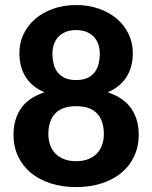

<svg xmlns="http://www.w3.org/2000/svg" viewBox="-20 -754 620 782"><path d="M290 8Q233 8 186 -7.2Q139 -22.5 105.5 -50.2Q72 -78 53.5 -117.5Q35 -157 35 -205.5Q35 -267.5 65 -311.8Q95 -356 161 -378Q109.5 -400.5 84.2 -441Q59 -481.5 59 -537.5Q59 -579.5 76 -615.2Q93 -651 123.8 -677.2Q154.5 -703.5 197 -718.5Q239.5 -733.5 290 -733.5Q340.5 -733.5 383 -718.5Q425.5 -703.5 456.2 -677.2Q487 -651 504 -615.2Q521 -579.5 521 -537.5Q521 -481.5 495.5 -441Q470 -400.5 419 -378Q484.5 -356 514.8 -311.8Q545 -267.5 545 -205.5Q545 -157 526.5 -117.5Q508 -78 474.5 -50.2Q441 -22.5 394 -7.2Q347 8 290 8ZM290 -97.5Q318.5 -97.5 339.8 -106Q361 -114.5 375 -129.2Q389 -144 396 -164.2Q403 -184.5 403 -208Q403 -262 375.2 -291.8Q347.5 -321.5 290 -321.5Q232.5 -321.5 204.8 -291.8Q177 -262 177 -208Q177 -184.5 184 -164.2Q191 -144 205 -129.2Q219 -114.5 240.2 -106Q261.5 -97.5 290 -97.5ZM290 -428Q318.5 -428 337 -437Q355.5 -446 366.5 -461Q377.5 -476 382 -495.2Q386.5 -514.5 386.5 -535Q386.5 -554 381 -571.5Q375.5 -589 363.8 -602.2Q352 -615.5 333.8 -623.5Q315.5 -631.5 290 -631.5Q264.5 -631.5 246.2 -623.5Q228 -615.5 216.2 -602.2Q204.5 -589 199 -571.5Q193.5 -554 193.5 -535Q193.5 -514.5 198 -495.2Q202.5 -476 213.5 -461Q224.5 -446 243 -437Q261.5 -428 290 -428Z"/></svg>

Font: Lato Heavy
Style: Regular
Weight: 800
Designer: Lukasz Dziedzic
Foundry: tyPoland Lukasz Dziedzic
Version: Version 2.007; 2014-02-27